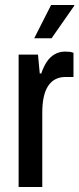

<svg xmlns="http://www.w3.org/2000/svg" viewBox="-20 -743 315 763"><path d="M54 0V-526H131L138 -451H144Q153 -478 166 -497.5Q179 -517 197.5 -527.5Q216 -538 239 -538Q249 -538 257 -537Q265 -536 272 -533V-437H239Q218 -437 201 -428.5Q184 -420 172 -402.5Q160 -385 154 -358Q148 -331 148 -295V0ZM116 -591 183 -723H275V-720L185 -591Z"/></svg>

Font: Archivo Condensed Medium
Style: Regular
Weight: 500
Width: 3
Designer: Hector Gatti
Foundry: Omnibus-Type
Version: Version 2.001